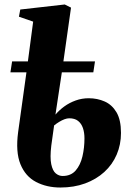

<svg xmlns="http://www.w3.org/2000/svg" viewBox="-20 -826 598 857"><path d="M227.5 -314.5Q244.5 -334.5 267.2 -351Q290 -367.5 317.8 -377.5Q345.5 -387.5 376 -387.5Q414.5 -387.5 447.2 -373Q480 -358.5 500 -324.8Q520 -291 520 -232.5Q520 -180.5 500.8 -135.8Q481.5 -91 445.5 -58.2Q409.5 -25.5 359.8 -7.2Q310 11 249.5 11Q188.5 11 141 -13.8Q93.5 -38.5 71.2 -93.2Q49 -148 61 -237L98 -503H26.5L34 -552H104.5L128 -729.5L64.5 -751.5L70.5 -783.5L269 -806L297 -792L263 -552H404L396.5 -503H256ZM289 -298Q279.5 -298 268 -293.8Q256.5 -289.5 244.5 -282.2Q232.5 -275 221.5 -266Q218.5 -245 215.5 -223.2Q212.5 -201.5 209 -176.5Q202.5 -122.5 208.8 -93Q215 -63.5 229 -52Q243 -40.5 259.5 -40.5Q296.5 -40.5 317.8 -65Q339 -89.5 348 -128Q357 -166.5 357 -208.5Q357 -234.5 350 -254.8Q343 -275 328.2 -286.5Q313.5 -298 289 -298Z"/></svg>

Font: Merriweather 60pt Black
Style: Italic
Weight: 900
Italic angle: -7.8°
Version: Version 2.101